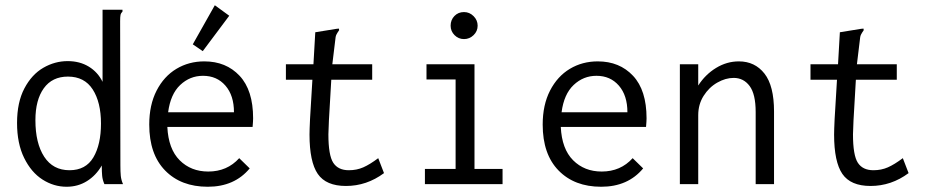

<svg xmlns="http://www.w3.org/2000/svg" viewBox="-20 -702 3540 732"><path d="M45 -233Q45 -312 73 -365Q101 -418 145 -443.5Q189 -469 238 -469Q284 -469 318.5 -448Q353 -427 371 -390V-665H447V-658Q441 -652 439.5 -645Q438 -638 438 -621L439 -71Q439 -47 440.5 -31.5Q442 -16 449 0H378Q371 -16 369.5 -31.5Q368 -47 368 -71Q346 -33 311.5 -11.5Q277 10 234 10Q185 10 142 -17.5Q99 -45 72 -100Q45 -155 45 -233ZM365 -231Q365 -312 333.5 -361Q302 -410 239 -410Q179 -410 147 -365.5Q115 -321 115 -244Q115 -156 148.5 -104.5Q182 -53 245 -53Q307 -53 336 -102Q365 -151 365 -231Z M549 -227Q549 -302 577 -356.5Q605 -411 652.5 -439.5Q700 -468 759 -468Q842 -468 893.5 -413Q945 -358 945 -251Q945 -240 943 -218H618Q622 -134 665 -91Q708 -48 774 -48Q846 -48 892 -99L932 -60Q874 10 772 10Q670 10 609.5 -52Q549 -114 549 -227ZM872 -274Q872 -338 839.5 -375.5Q807 -413 754 -413Q704 -413 667 -378Q630 -343 621 -274ZM715 -533 799 -682 854 -642 753 -507Z M1444 -42Q1378 7 1299 7Q1223 7 1191.5 -39Q1160 -85 1160 -189Q1160 -206 1162 -248L1171 -398H1070V-457H1175L1182 -579L1262 -592L1272 -593L1273 -587Q1266 -577 1262.5 -570Q1259 -563 1258 -548L1247 -457H1399V-398H1243L1234 -243Q1232 -203 1232 -190Q1232 -110 1250.5 -81.5Q1269 -53 1310 -53Q1340 -53 1365 -64Q1390 -75 1422 -99Z M1600 -58H1717V-399H1606V-457H1789V-58H1896V0H1600ZM1698 -604Q1698 -626 1712.5 -641Q1727 -656 1749 -656Q1770 -656 1785.5 -640.5Q1801 -625 1801 -604Q1801 -583 1785.5 -568Q1770 -553 1749 -553Q1728 -553 1713 -568Q1698 -583 1698 -604Z M2049 -227Q2049 -302 2077 -356.5Q2105 -411 2152.5 -439.5Q2200 -468 2259 -468Q2342 -468 2393.5 -413Q2445 -358 2445 -251Q2445 -240 2443 -218H2118Q2122 -134 2165 -91Q2208 -48 2274 -48Q2346 -48 2392 -99L2432 -60Q2374 10 2272 10Q2170 10 2109.5 -52Q2049 -114 2049 -227ZM2372 -274Q2372 -338 2339.5 -375.5Q2307 -413 2254 -413Q2204 -413 2167 -378Q2130 -343 2121 -274Z M2572 -457H2642V-376Q2669 -418 2710 -443Q2751 -468 2797 -468Q2858 -468 2894.5 -421.5Q2931 -375 2931 -277V0H2861V-275Q2861 -343 2838 -374Q2815 -405 2777 -405Q2746 -405 2714.5 -387Q2683 -369 2662.5 -336.5Q2642 -304 2642 -263V0H2572Z M3444 -42Q3378 7 3299 7Q3223 7 3191.5 -39Q3160 -85 3160 -189Q3160 -206 3162 -248L3171 -398H3070V-457H3175L3182 -579L3262 -592L3272 -593L3273 -587Q3266 -577 3262.5 -570Q3259 -563 3258 -548L3247 -457H3399V-398H3243L3234 -243Q3232 -203 3232 -190Q3232 -110 3250.5 -81.5Q3269 -53 3310 -53Q3340 -53 3365 -64Q3390 -75 3422 -99Z"/></svg>

Font: Vazir Code FD
Style: Code-FD
Weight: 400
Foundry: DejaVu fonts team - Redesigned by Saber Rastikerdar
Version: Version 1.1.2